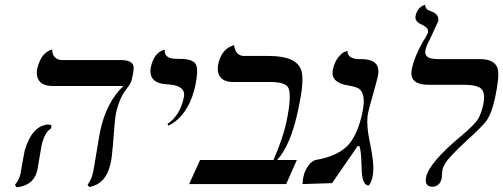

<svg xmlns="http://www.w3.org/2000/svg" viewBox="-20 -766 2094 799"><path d="M152.8 -159.2Q150.9 -149.9 144 -108.4Q137.2 -67.9 135.3 -58.1Q123.5 -3.4 67.9 10.3Q57.6 12.7 47.4 13.2L42.5 2Q58.1 -13.2 64.9 -41Q66.9 -49.8 73.2 -88.4Q80.1 -128.4 82.5 -138.2Q112.3 -241.7 178.7 -248Q189 -247.6 194.8 -244.1L191.9 -231Q165 -215.3 152.8 -159.2ZM462.9 -295.9Q457.5 -270 449.7 -160.2Q446.3 -113.8 439.9 -85Q420.4 1 350.6 12.2L344.7 2Q361.3 -19 367.2 -48.8Q371.6 -69.8 382.3 -136Q393.1 -202.1 397.5 -223.1Q422.9 -340.8 493.7 -408.2H198.7Q142.6 -408.2 134.3 -450.2Q131.8 -463.9 134.8 -479Q139.2 -499.5 147.2 -515.6Q155.3 -531.7 163.6 -539.8Q171.9 -547.9 179.7 -552.7Q187.5 -557.6 192.4 -558.6L197.3 -560.1Q197.3 -528.3 222.7 -518.6Q230 -516.1 236.8 -516.1H482.9Q533.2 -516.1 536.1 -486.8Q537.1 -475.1 533.2 -458L528.3 -434.1Q525.4 -419.4 503.9 -392.6Q475.6 -354.5 462.9 -295.9Z M681.2 -243.2 676.8 -250Q729 -284.7 745.1 -360.8Q754.4 -404.3 695.8 -413.1Q686.5 -414.6 677.7 -415Q606.4 -417.5 606 -469.7Q606 -478.5 607.9 -486.8Q620.6 -545.9 661.1 -558.1Q661.1 -558.1 665.5 -559.1Q663.1 -525.9 701.7 -522Q710.9 -521 728.5 -521Q785.6 -521 796.4 -495.6Q805.7 -472.2 793 -411.1Q771 -308.1 708 -259.3Q694.3 -249.5 681.2 -243.2Z M1098.1 -533.2Q1211.4 -533.2 1232.9 -476.1Q1247.6 -437 1224.6 -327.6Q1222.7 -317.4 1219.2 -301.8Q1189 -161.6 1133.3 -100.1H1215.3L1170.9 0H767.1L812.5 -100.1H1118.2Q1158.2 -193.8 1171.4 -255.9Q1196.8 -376 1177.7 -404.8Q1161.1 -424.8 1104.5 -424.8H950.2Q896 -424.8 887.2 -466.8Q884.8 -481 887.7 -497.1Q900.9 -560.1 948.2 -576.2Q954.1 -577.6 954.1 -578.1Q959.5 -536.6 991.2 -533.2Z M1511.7 -295.9Q1502.4 -251 1520 -168.5Q1534.2 -101.1 1533.7 -64.9Q1533.2 -44.4 1530.3 -29.8Q1524.9 -5.9 1514.6 5.9Q1488.3 5.9 1485.4 -54.7Q1484.9 -63.5 1484.4 -82Q1482.9 -139.2 1475.6 -158.2H1468.3L1361.8 -3.9L1238.8 0Q1239.3 -2.4 1239.7 -9.3Q1240.7 -22.9 1242.7 -30.8Q1245.1 -41 1247.1 -46.9Q1267.1 -93.3 1293 -100.1Q1392.6 -117.2 1435.1 -169.4Q1469.7 -212.9 1487.8 -295.9Q1505.4 -379.4 1470.7 -398.9Q1457 -405.8 1429.2 -410.2Q1357.4 -421.9 1364.3 -471.2Q1364.7 -474.1 1365.2 -476.1Q1371.6 -506.3 1386.7 -525.9Q1401.9 -545.4 1413.6 -549.8L1425.8 -554.2Q1425.8 -521.5 1472.7 -520Q1477.1 -520 1483.4 -520Q1556.6 -520 1554.7 -466.3Q1554.2 -457 1552.2 -448.2Q1548.3 -429.7 1532.2 -373Q1515.6 -314.9 1511.7 -295.9Z M1750.5 -558.1Q1743.7 -524.9 1785.6 -521Q1795.4 -520 1807.1 -520H1977.5Q2043 -520 2052.2 -475.6Q2058.1 -443.8 2040.5 -360.8Q2025.9 -291.5 2002 -260.3Q1982.9 -235.8 1923.3 -182.1Q1848.1 -112.3 1832.5 -85.9Q1824.2 -72.3 1821.8 -61Q1819.8 -52.7 1819.3 -40Q1818.8 -29.8 1818.4 -24.9Q1810.5 11.2 1777.3 11.2Q1745.6 9.3 1753.4 -29.8Q1767.1 -90.3 1900.4 -201.2Q1956.1 -248 1970.7 -272.9Q1983.4 -295.4 1991.2 -332Q2002.4 -385.3 1976.6 -401.4Q1956.5 -412.6 1915.5 -413.1H1762.7Q1689.5 -413.1 1691.9 -465.8Q1692.4 -472.7 1693.8 -479Q1705.6 -533.7 1742.7 -597.2Q1757.8 -619.1 1761.2 -632.8Q1763.7 -650.9 1735.8 -663.1Q1706.1 -675.8 1709 -698.2Q1711.4 -710.9 1716.8 -720.2Q1722.2 -729.5 1727.5 -734.1Q1732.9 -738.8 1737.8 -741.5Q1742.7 -744.1 1746.1 -745.1L1749.5 -746.1Q1748.5 -726.6 1773.4 -719.2Q1808.6 -707 1803.7 -678.2L1769 -602.5Q1754.9 -576.7 1750.5 -558.1Z"/></svg>

Font: Linux Biolinum Slanted O
Style: Slanted
Weight: 400
Designer: Philipp H. Poll
Foundry: Philipp H. Poll
Version: Version 1.0.4